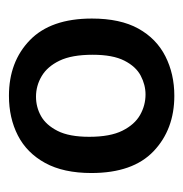

<svg xmlns="http://www.w3.org/2000/svg" viewBox="-10 -700 419 440"><g transform="rotate(90 200.0 -480.5)"><path d="M200 -291Q122 -291 72.5 -339Q23 -387 23 -481Q23 -546 46 -587.5Q69 -629 109.5 -649.5Q150 -670 200 -670Q277 -670 327 -622.5Q377 -575 377 -480Q377 -416 354 -374Q331 -332 291 -311.5Q251 -291 200 -291ZM202 -353Q226 -353 246.5 -364.5Q267 -376 280.5 -402.5Q294 -429 294 -475Q294 -523 280 -551Q266 -579 244 -591.5Q222 -604 197 -604Q175 -604 154 -593Q133 -582 119.5 -555.5Q106 -529 106 -483Q106 -435 119.5 -407Q133 -379 155 -366Q177 -353 202 -353Z"/></g></svg>

Font: Bricolage Grotesque 28pt
Style: Regular
Weight: 400
Version: Version 1.001;gftools[0.9.33.dev8+g029e19f]